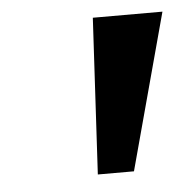

<svg xmlns="http://www.w3.org/2000/svg" viewBox="-34 -761 354 361"><g transform="rotate(-5 143.0 -580.0)"><path d="M137.1 -432.9H205.3L284.8 -727.3H153.4Z"/></g></svg>

Font: Margiela Sans Semi Bold
Style: Italic
Weight: 600
Italic angle: -9.39999°
Designer: Stefan Endress, Andreas Faust
Version: Version 1.100;FEAKit 1.0